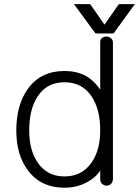

<svg xmlns="http://www.w3.org/2000/svg" viewBox="-20 -877 665 914"><path d="M517.6 -673.8Q517.6 -687.5 507.8 -695.3Q499 -703.1 487.3 -703.1Q474.6 -703.1 465.8 -696.3Q457 -689.5 457 -675.8V-450.2Q426.8 -495.1 384.8 -517.6Q342.8 -539.1 287.1 -539.1Q174.8 -539.1 113.3 -455.1Q57.6 -377.9 57.6 -254.9Q57.6 -139.6 113.3 -65.4Q174.8 16.6 287.1 16.6Q346.7 16.6 394.5 -9.8Q435.5 -31.2 457 -65.4V-24.4Q457 -10.7 465.8 -2Q474.6 5.9 486.3 6.8Q499 6.8 506.8 0Q516.6 -8.8 517.6 -24.4ZM287.1 -485.4Q371.1 -485.4 416 -418Q457 -357.4 457 -255.9Q457 -162.1 416 -103.5Q370.1 -37.1 287.1 -37.1Q204.1 -37.1 159.2 -103.5Q119.1 -162.1 119.1 -255.9Q119.1 -357.4 159.2 -418Q203.1 -485.4 287.1 -485.4ZM409.2 -857.4H332L434.6 -717.8H520.5L622.1 -857.4H545.9L477.5 -759.8Z"/></svg>

Font: Gulim
Style: Regular
Weight: 400
Version: Version 2.21